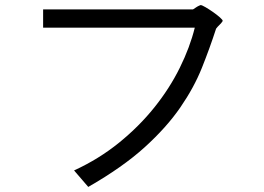

<svg xmlns="http://www.w3.org/2000/svg" viewBox="-20 -672 1040 757"><path d="M150 -635H741Q759 -648 771 -652Q776 -652 790.5 -643.5Q805 -635 820 -624.5Q835 -614 847 -603.5Q859 -593 858 -589Q853 -581 845.5 -574Q838 -567 832 -559Q807 -482 776 -404.5Q745 -327 691 -248.5Q637 -170 550.5 -91.5Q464 -13 328 65L272 0Q370 -45 449.5 -109.5Q529 -174 589 -249Q649 -324 689 -405Q729 -486 748 -563H150Z"/></svg>

Font: D2Coding
Style: Regular
Weight: 400
Monospace: yes
Designer: Yong-Rak Park; Jeong-Hwan Yoon; Sang-Min Lee;
Foundry: NHN Corporation
Version: Version 1.3.2; Build 20180524